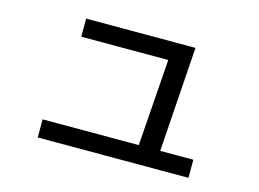

<svg xmlns="http://www.w3.org/2000/svg" viewBox="-78 -685 1094 810"><g transform="rotate(15 469.0 -279.5)"><path d="M139.6 -89.8H559.6L586.9 -468.8H207V-547.9H684.6L653.3 -89.8H797.9V-10.7H139.6Z"/></g></svg>

Font: Pretendard JP Medium
Style: Regular
Weight: 500
Designer: Base glyphs from Inter by Rasmus Andersson; Hangeul glyphs from Noto Sans CJK(Source Han Sans) by Jang Soo-young and Kan
Foundry: Kil Hyung-jin
Version: Version 1.309